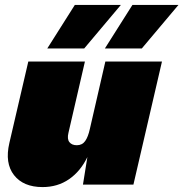

<svg xmlns="http://www.w3.org/2000/svg" viewBox="-20 -750 745 780"><path d="M153 10Q75 10 37 -38.5Q-1 -87 18 -169L95 -500H325L258 -210Q252 -185 262 -172.5Q272 -160 292 -160Q314 -160 326 -177Q338 -194 345 -226L408 -500H638L522 0H317L335 -112Q307 -54 260.5 -22Q214 10 153 10ZM406 -553 518 -730H705L556 -553ZM172 -553 284 -730H471L322 -553Z"/></svg>

Font: Work Sans Black
Style: Italic
Weight: 900
Italic angle: -13°
Designer: Wei Huang
Foundry: Wei Huang
Version: Version 2.009; ttfautohint (v1.8.3)